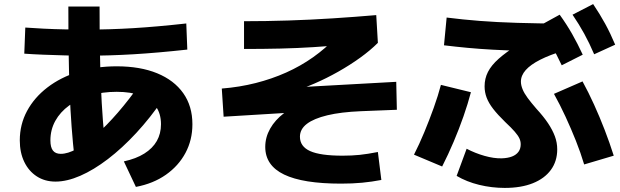

<svg xmlns="http://www.w3.org/2000/svg" viewBox="-20 -845 3040 941"><path d="M587 -54Q647 -67 687.5 -92.5Q728 -118 748.5 -154Q769 -190 769 -236Q769 -288 744 -323Q719 -358 670.5 -376.5Q622 -395 552 -395Q482 -395 422.5 -377.5Q363 -360 319 -328Q275 -296 251 -252.5Q227 -209 227 -157Q227 -123 239.5 -107Q252 -91 278 -91Q312 -91 356 -115Q400 -139 451 -184Q502 -229 557.5 -293Q613 -357 669 -437L779 -359Q717 -268 648 -193.5Q579 -119 509 -65.5Q439 -12 373.5 16.5Q308 45 252 45Q200 45 160.5 19.5Q121 -6 99 -51.5Q77 -97 77 -157Q77 -235 112.5 -301Q148 -367 212.5 -416.5Q277 -466 363.5 -493Q450 -520 552 -520Q667 -520 750 -486Q833 -452 878 -388.5Q923 -325 923 -236Q923 -159 889 -95.5Q855 -32 793 11.5Q731 55 646 71ZM346 -63Q337 -142 331 -223Q325 -304 321 -400Q318 -485 316.5 -586.5Q315 -688 315 -813H468Q468 -700 469.5 -607.5Q471 -515 474 -437Q478 -336 484.5 -252.5Q491 -169 500 -89ZM403 -572Q352 -572 297 -573.5Q242 -575 191 -577Q140 -579 99 -582L104 -710Q144 -707 194.5 -704.5Q245 -702 299.5 -701Q354 -700 404 -700Q517 -700 633 -707Q749 -714 893 -730L898 -602Q752 -586 634 -579Q516 -572 403 -572Z M1651 55Q1465 55 1372.5 10.5Q1280 -34 1280 -125Q1280 -172 1304 -214.5Q1328 -257 1372 -290.5Q1416 -324 1475 -344L1486 -298L1076 -273L1067 -411Q1154 -418 1233 -438Q1312 -458 1382.5 -489.5Q1453 -521 1514.5 -564.5Q1576 -608 1627 -662L1668 -626Q1595 -619 1516.5 -614Q1438 -609 1354 -607Q1270 -605 1176 -605V-741Q1284 -741 1392.5 -744.5Q1501 -748 1610 -755Q1719 -762 1824 -771L1832 -635Q1795 -598 1745 -562Q1695 -526 1637.5 -493.5Q1580 -461 1521 -435.5Q1462 -410 1408 -394L1398 -415L1922 -444L1925 -307L1749 -300Q1651 -296 1584.5 -280Q1518 -264 1484 -238Q1450 -212 1450 -175Q1450 -127 1500 -104.5Q1550 -82 1659 -82Q1705 -82 1743 -86Q1781 -90 1832 -100L1849 37Q1802 46 1755 50.5Q1708 55 1651 55Z M2454 76Q2390 76 2328.5 61Q2267 46 2218 17L2267 -116Q2309 -94 2355 -81Q2401 -68 2439 -69Q2469 -70 2489.5 -78Q2510 -86 2521 -101Q2532 -116 2532 -138Q2532 -153 2525.5 -167Q2519 -181 2502.5 -200Q2486 -219 2456 -247Q2419 -283 2397 -311.5Q2375 -340 2365 -366.5Q2355 -393 2355 -422Q2355 -460 2371.5 -492.5Q2388 -525 2424 -557Q2460 -589 2517 -625L2533 -596Q2459 -598 2395 -601.5Q2331 -605 2272 -610.5Q2213 -616 2156 -623L2169 -759Q2248 -749 2331.5 -742.5Q2415 -736 2515 -733Q2615 -730 2744 -729V-597Q2674 -576 2627 -552Q2580 -528 2556.5 -501.5Q2533 -475 2533 -445Q2533 -428 2541 -408Q2549 -388 2566 -365Q2583 -342 2609 -312Q2644 -274 2666 -241Q2688 -208 2699.5 -177Q2711 -146 2711 -113Q2711 -55 2680 -12.5Q2649 30 2591.5 53Q2534 76 2454 76ZM2009 -87Q2035 -138 2059.5 -197Q2084 -256 2105.5 -316Q2127 -376 2141 -429L2288 -393Q2273 -336 2251.5 -274.5Q2230 -213 2203.5 -150.5Q2177 -88 2147 -29ZM2843 -39Q2826 -96 2802.5 -155Q2779 -214 2752 -272.5Q2725 -331 2695 -385L2835 -446Q2864 -393 2891.5 -332.5Q2919 -272 2943.5 -208.5Q2968 -145 2988 -82ZM2733 -525Q2708 -579 2681 -624.5Q2654 -670 2621 -717L2723 -773Q2757 -726 2784 -678.5Q2811 -631 2836 -577ZM2892 -579Q2869 -633 2843.5 -679.5Q2818 -726 2786 -773L2887 -825Q2920 -776 2946 -728.5Q2972 -681 2995 -626Z"/></svg>

Font: M PLUS 2 Thin ExtraBold
Style: Regular
Weight: 800
Version: Version 1.001